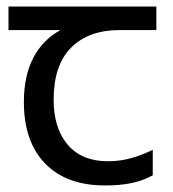

<svg xmlns="http://www.w3.org/2000/svg" viewBox="-20 -557 530 587"><path d="M301 10Q183 10 118 -57Q53 -124 53 -245Q53 -325 82 -380.5Q111 -436 165 -465H6V-537H458V-465H345Q251 -465 197.5 -411.5Q144 -358 144 -252Q144 -165 187 -114.5Q230 -64 310 -64Q347 -64 381 -73.5Q415 -83 447 -99V-21Q418 -5 383 2.5Q348 10 301 10Z"/></svg>

Font: hex115
Style: Regular
Weight: 400
Designer: Monotype Design Team
Foundry: Monotype Imaging Inc.
Version: Version 2.013